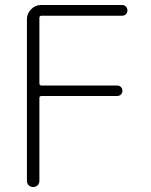

<svg xmlns="http://www.w3.org/2000/svg" viewBox="-20 -750 604 770"><path d="M88 -25V-673Q88 -696 105 -713Q122 -730 145 -730H470Q479 -730 485 -723.5Q491 -717 491 -708Q491 -699 485 -693Q479 -687 470 -687H147Q138 -687 138 -678V-416Q138 -407 147 -407H450Q459 -407 465 -401Q471 -395 471 -386Q471 -377 465 -371Q459 -365 450 -365H147Q138 -365 138 -357V-25Q138 -14 131 -7Q124 0 113 0Q102 0 95 -7Q88 -14 88 -25Z"/></svg>

Font: Rounded Mplus 1c Light
Style: Regular
Weight: 300
Version: Version 1.059.20150529